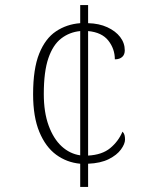

<svg xmlns="http://www.w3.org/2000/svg" viewBox="-20 -734 599 754"><path d="M295 -91Q242 -96 200.5 -126.5Q159 -157 134.5 -216Q110 -275 110 -364Q110 -464 134 -523.5Q158 -583 200 -611Q242 -639 295 -643V-714H326V-643Q369 -642 401.5 -627Q434 -612 452 -588.5Q470 -565 470 -536Q470 -528 467.5 -521.5Q465 -515 460 -510.5Q455 -506 448 -503.5Q441 -501 431 -501Q431 -542 405.5 -574.5Q380 -607 326 -612V-123Q381 -126 413 -152.5Q445 -179 461 -217Q467 -211 469 -203.5Q471 -196 471 -186Q471 -169 455 -147Q439 -125 407 -109Q375 -93 326 -91V0H295ZM295 -612Q253 -608 220.5 -583Q188 -558 170 -505.5Q152 -453 152 -365Q152 -293 171 -241Q190 -189 222 -159.5Q254 -130 295 -124Z"/></svg>

Font: Noto Serif Kannada ExtraLight
Style: Regular
Weight: 250
Version: Version 2.003